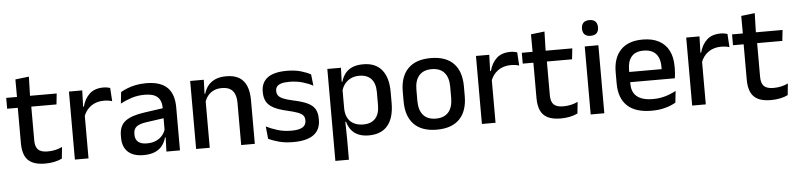

<svg xmlns="http://www.w3.org/2000/svg" viewBox="-48 -939 5710 1375"><g transform="rotate(-5 2807.0 -251.0)"><path d="M244 10Q185.5 10 150 -7.8Q114.5 -25.5 98.5 -61.2Q82.5 -97 82.5 -150.5V-449.5H179.5V-162Q179.5 -117 200 -96Q220.5 -75 269 -75Q298 -75 324.5 -81Q351 -87 373.5 -98L365 -15Q341 -3 309.5 3.5Q278 10 244 10ZM6 -405V-483H369L360.5 -405ZM83.5 -474.5 83 -609 181 -620.5 177 -474.5Z M551.5 -295.5 530.5 -372H554.5Q570 -430 606.5 -463.2Q643 -496.5 706 -496.5Q721 -496.5 732.8 -494.2Q744.5 -492 754 -489L760 -393.5Q748 -397.5 733 -399.8Q718 -402 700.5 -402Q647 -402 608 -374.5Q569 -347 551.5 -295.5ZM457.5 0V-489H553L548.5 -346.5L555.5 -339.5V0Z M1115.5 0 1119.5 -116 1116 -131V-285L1116.5 -309.5Q1116.5 -366 1087.8 -392.5Q1059 -419 995.5 -419Q944 -419 900 -404.5Q856 -390 820.5 -371L829.5 -453Q849.5 -464.5 876.5 -475.5Q903.5 -486.5 937.5 -493.5Q971.5 -500.5 1012 -500.5Q1067.5 -500.5 1106 -487.2Q1144.5 -474 1168 -449Q1191.5 -424 1202.2 -389Q1213 -354 1213 -311V0ZM950 11Q877.5 11 839 -24.8Q800.5 -60.5 800.5 -126.5V-141.5Q800.5 -211.5 843.8 -245.2Q887 -279 980 -292L1127 -313L1132.5 -242L991.5 -222Q941 -215 919.5 -197.8Q898 -180.5 898 -147V-140Q898 -106.5 918.8 -88.5Q939.5 -70.5 982 -70.5Q1021 -70.5 1049 -83.5Q1077 -96.5 1094.5 -118.2Q1112 -140 1118.5 -166.5L1132 -101H1114Q1106 -71 1087.5 -45.5Q1069 -20 1035.8 -4.5Q1002.5 11 950 11Z M1653 0V-302Q1653 -337.5 1643.2 -363.5Q1633.5 -389.5 1611.2 -404Q1589 -418.5 1550.5 -418.5Q1515 -418.5 1489 -405.5Q1463 -392.5 1446.8 -370.5Q1430.5 -348.5 1423.5 -320.5L1407.5 -388.5H1428.5Q1437 -419.5 1456.5 -444.8Q1476 -470 1508.5 -485Q1541 -500 1589 -500Q1646.5 -500 1682 -478.2Q1717.5 -456.5 1734.2 -415Q1751 -373.5 1751 -313V0ZM1329 0V-489H1427L1423 -374.5L1427 -368.5V0Z M2027 11.5Q1968 11.5 1923.5 -0.8Q1879 -13 1849 -27.5L1840 -117Q1877 -98.5 1921.5 -84.8Q1966 -71 2021.5 -71Q2075 -71 2100.8 -86.8Q2126.5 -102.5 2126.5 -133.5V-137.5Q2126.5 -157.5 2116 -170.8Q2105.5 -184 2078.8 -194.5Q2052 -205 2003 -216Q1941.5 -230 1906 -249Q1870.5 -268 1855.2 -295.8Q1840 -323.5 1840 -362.5V-367Q1840 -433 1886 -467Q1932 -501 2024 -501Q2082 -501 2125 -488.5Q2168 -476 2196 -460L2205 -378.5Q2171.5 -396.5 2128.8 -408.8Q2086 -421 2034 -421Q1998.5 -421 1977 -414.2Q1955.5 -407.5 1946 -395.2Q1936.5 -383 1936.5 -366V-362.5Q1936.5 -344 1946.5 -330.2Q1956.5 -316.5 1982.2 -305.8Q2008 -295 2054 -285Q2116 -272 2153 -254.5Q2190 -237 2206.5 -209.8Q2223 -182.5 2223 -139.5V-132Q2223 -60.5 2174 -24.5Q2125 11.5 2027 11.5Z M2569.5 11Q2526 11 2494.8 -2.8Q2463.5 -16.5 2444 -41.8Q2424.5 -67 2415.5 -100.5H2383L2410.5 -193Q2412 -152 2428 -124.8Q2444 -97.5 2472.2 -84Q2500.5 -70.5 2537.5 -70.5Q2594 -70.5 2624 -103.2Q2654 -136 2654 -199.5V-293Q2654 -355.5 2624.2 -388Q2594.5 -420.5 2537.5 -420.5Q2503.5 -420.5 2477 -407.5Q2450.5 -394.5 2433.2 -372.2Q2416 -350 2409 -321.5L2386 -388.5H2414.5Q2423 -419.5 2441.5 -444.8Q2460 -470 2492.2 -485Q2524.5 -500 2573.5 -500Q2661 -500 2706.8 -445Q2752.5 -390 2752.5 -284.5V-207Q2752.5 -100.5 2706.5 -44.8Q2660.5 11 2569.5 11ZM2315 172V-489H2413L2409 -374.5L2410.5 -345.5V-140.5L2410 -121.5L2412.5 17V172Z M3059 12.5Q2951 12.5 2895 -45Q2839 -102.5 2839 -210.5V-280Q2839 -387.5 2895 -444.8Q2951 -502 3059 -502Q3167 -502 3222.8 -444.8Q3278.5 -387.5 3278.5 -280V-210.5Q3278.5 -102.5 3222.8 -45Q3167 12.5 3059 12.5ZM3059 -67Q3118.5 -67 3149.5 -102.5Q3180.5 -138 3180.5 -204.5V-286Q3180.5 -352 3149.5 -387.2Q3118.5 -422.5 3059 -422.5Q2999.5 -422.5 2968.5 -387.2Q2937.5 -352 2937.5 -286V-204.5Q2937.5 -138 2968.5 -102.5Q2999.5 -67 3059 -67Z M3477.5 -295.5 3456.5 -372H3480.5Q3496 -430 3532.5 -463.2Q3569 -496.5 3632 -496.5Q3647 -496.5 3658.8 -494.2Q3670.5 -492 3680 -489L3686 -393.5Q3674 -397.5 3659 -399.8Q3644 -402 3626.5 -402Q3573 -402 3534 -374.5Q3495 -347 3477.5 -295.5ZM3383.5 0V-489H3479L3474.5 -346.5L3481.5 -339.5V0Z M3950.5 10Q3892 10 3856.5 -7.8Q3821 -25.5 3805 -61.2Q3789 -97 3789 -150.5V-449.5H3886V-162Q3886 -117 3906.5 -96Q3927 -75 3975.5 -75Q4004.5 -75 4031 -81Q4057.5 -87 4080 -98L4071.5 -15Q4047.5 -3 4016 3.5Q3984.5 10 3950.5 10ZM3712.5 -405V-483H4075.5L4067 -405ZM3790 -474.5 3789.5 -609 3887.5 -620.5 3883.5 -474.5Z M4165.5 0V-489H4263.5V0ZM4214.5 -561Q4185.5 -561 4171.2 -575.8Q4157 -590.5 4157 -616.5V-618.5Q4157 -644.5 4171.2 -659.2Q4185.5 -674 4214.5 -674Q4243.5 -674 4257.8 -659.2Q4272 -644.5 4272 -618.5V-616.5Q4272 -590 4257.8 -575.5Q4243.5 -561 4214.5 -561Z M4603.5 11.5Q4486.5 11.5 4428.2 -44.2Q4370 -100 4370 -205V-285Q4370 -388.5 4424.2 -445.2Q4478.5 -502 4582.5 -502Q4653 -502 4700 -476.2Q4747 -450.5 4770.5 -403.5Q4794 -356.5 4794 -292V-273.5Q4794 -256.5 4792.5 -239Q4791 -221.5 4788.5 -205.5H4698.5Q4699.5 -231.5 4699.8 -254.5Q4700 -277.5 4700 -296.5Q4700 -337 4687 -365Q4674 -393 4648 -407.8Q4622 -422.5 4582.5 -422.5Q4524 -422.5 4495.5 -389.2Q4467 -356 4467 -294.5V-248.5L4467.5 -237V-193.5Q4467.5 -166 4475.8 -143.5Q4484 -121 4502.2 -104.8Q4520.5 -88.5 4549.5 -79.8Q4578.5 -71 4620 -71Q4667 -71 4708.2 -83Q4749.5 -95 4786 -115L4777 -31.5Q4744 -12 4700.2 -0.2Q4656.5 11.5 4603.5 11.5ZM4422 -205.5V-279H4768.5V-205.5Z M4989 -295.5 4968 -372H4992Q5007.5 -430 5044 -463.2Q5080.5 -496.5 5143.5 -496.5Q5158.5 -496.5 5170.2 -494.2Q5182 -492 5191.5 -489L5197.5 -393.5Q5185.5 -397.5 5170.5 -399.8Q5155.5 -402 5138 -402Q5084.5 -402 5045.5 -374.5Q5006.5 -347 4989 -295.5ZM4895 0V-489H4990.5L4986 -346.5L4993 -339.5V0Z M5462 10Q5403.5 10 5368 -7.8Q5332.5 -25.5 5316.5 -61.2Q5300.5 -97 5300.5 -150.5V-449.5H5397.5V-162Q5397.5 -117 5418 -96Q5438.5 -75 5487 -75Q5516 -75 5542.5 -81Q5569 -87 5591.5 -98L5583 -15Q5559 -3 5527.5 3.5Q5496 10 5462 10ZM5224 -405V-483H5587L5578.5 -405ZM5301.5 -474.5 5301 -609 5399 -620.5 5395 -474.5Z"/></g></svg>

Font: Anek Odia Medium
Style: Regular
Weight: 500
Designer: Yesha Goshar & Mahesh Sahu (Odia), Yesha Goshar (Latin)
Foundry: Ek Type
Version: Version 1.003